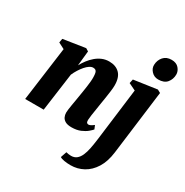

<svg xmlns="http://www.w3.org/2000/svg" viewBox="-228 -977 1368 1418"><g transform="rotate(30 456.0 -268.0)"><path d="M249 -410Q263.5 -437 282.5 -462Q301.5 -487 325 -507Q348.5 -527 376.2 -538.8Q404 -550.5 436 -550.5Q492.5 -550.5 525.2 -517.8Q558 -485 558 -416.5Q558 -397 554.2 -367.2Q550.5 -337.5 545.5 -305.8Q540.5 -274 536 -247Q532.5 -222 527.8 -194.2Q523 -166.5 519.5 -141Q516 -115.5 515 -98Q515 -80 521 -74.8Q527 -69.5 533.5 -69.5Q542 -69.5 552.2 -74.5Q562.5 -79.5 578 -91.5L591 -60.5Q583.5 -51 563.5 -34Q543.5 -17 511.5 -3.2Q479.5 10.5 435 10.5Q402 10.5 383 0Q364 -10.5 356 -27.5Q348 -44.5 348 -64.5Q348 -74.5 350.2 -91.8Q352.5 -109 356 -130.2Q359.5 -151.5 363.5 -174Q367.5 -196.5 370.5 -216.5Q374 -238 377.8 -261.5Q381.5 -285 384.8 -308.2Q388 -331.5 390 -352.8Q392 -374 391.5 -391Q391 -414.5 387.8 -427.5Q384.5 -440.5 376.8 -446Q369 -451.5 356 -451.5Q341 -451.5 324.8 -440.8Q308.5 -430 292.8 -411.8Q277 -393.5 262.8 -370.8Q248.5 -348 238 -324L193.5 0H35.5L97.5 -460.5L45 -487.5L51 -521.5L238.5 -550.5L262 -536ZM806.5 11Q796 93 762 147.5Q728 202 678 229.2Q628 256.5 569.5 256.5Q540.5 256.5 515.5 252.2Q490.5 248 478.5 239.5L496 188.5Q504 191 516.5 192.8Q529 194.5 538 194.5Q566 194.5 584.8 179.5Q603.5 164.5 615.8 137.2Q628 110 635.5 71.8Q643 33.5 649 -13.5L705 -458.5L645 -487.5L652.5 -522L850 -550.5L876 -536ZM813.5 -615.5Q779 -615.5 755.8 -640.2Q732.5 -665 734 -695.5Q735.5 -735 760 -763.2Q784.5 -791.5 829 -791.5Q869.5 -791.5 891 -766.8Q912.5 -742 912 -713Q911.5 -673.5 887.8 -644.5Q864 -615.5 813.5 -615.5Z"/></g></svg>

Font: Merriweather 60pt Black
Style: Italic
Weight: 900
Italic angle: -7.8°
Version: Version 2.101